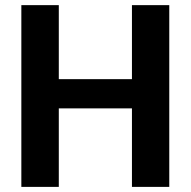

<svg xmlns="http://www.w3.org/2000/svg" viewBox="-20 -731 746 751"><path d="M210 -710.9V-421.4H496.1V-710.9H642.1V0H496.1V-307.1H210V0H63.5V-710.9Z"/></svg>

Font: Vazirmatn RD UI
Style: Bold
Weight: 700
Designer: Saber Rastikerdar
Foundry: Saber Rastikerdar
Version: Version 33.003